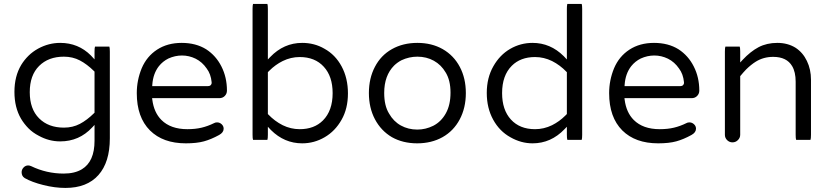

<svg xmlns="http://www.w3.org/2000/svg" viewBox="-20 -718 4183 967"><path d="M301.8 -75.2Q223.6 -75.2 176.8 -122.1Q129.9 -168.9 129.9 -253.9Q129.9 -338.9 176.8 -385.7Q223.6 -432.6 301.8 -432.6Q346.2 -432.6 382.3 -413.6Q418 -395 454.1 -359.4L456.1 -357.4V-150.4L454.1 -148.4Q418 -112.8 382.1 -94Q346.2 -75.2 301.8 -75.2ZM458.5 -483.4Q456.1 -477.1 456.1 -458V-418.9Q440.9 -435.1 438 -438.5Q374.5 -502 283.2 -502Q225.6 -502 172.9 -473.6Q144.5 -458 123.3 -437Q102.1 -416 86.9 -391.1Q52.7 -334 52.7 -255.4Q52.7 -176.8 85.9 -120.1Q101.6 -93.8 123.3 -71.8Q145 -49.8 175.3 -34.2Q226.6 -5.9 283.2 -5.9Q378.9 -5.9 444.3 -76.2L456.1 -88.9V-8.8Q456.1 95.7 392.6 134.3Q356.4 156.2 300.8 156.2Q214.4 156.2 136.7 118.7Q128.4 115.2 122.1 115.2Q108.4 115.2 98.6 125.7Q88.9 136.2 88.9 149.4Q88.9 168.9 104 178.7Q141.1 199.7 198.2 213.9Q255.9 228.5 309.6 228.5Q418 228.5 475.6 163.8Q533.2 99.1 533.2 -21.5V-458Q533.2 -477.1 530.8 -483.4Z M1045.9 -304.2Q1045.9 -303.2 1045.9 -301.8Q1045.9 -300.3 1045.9 -298.3Q1044.9 -293 1041 -289.1Q1036.1 -284.2 1027.3 -284.2H746.6L747.1 -291.5Q751 -347.2 780.3 -384.8Q799.8 -409.2 828.1 -423.3Q861.8 -438.5 896.5 -438.5Q932.1 -438.5 965.3 -422.4Q998.5 -405.8 1021 -373Q1042 -345.2 1045.9 -304.2ZM1083.5 -38.1Q1106.4 -50.8 1106.4 -69.8Q1106.4 -83 1096.4 -92.3Q1086.4 -101.6 1073.2 -101.6Q1064.5 -101.6 1058.6 -98.1Q1026.9 -82.5 995.4 -75Q963.9 -67.4 923.8 -67.4Q839.4 -67.4 793 -113.8Q755.4 -151.4 747.1 -215.8L746.1 -223.6H1084Q1101.6 -223.6 1112.3 -234.9Q1123 -246.1 1123 -261.7Q1123 -328.6 1095.2 -383.3Q1067.9 -437.5 1018.6 -469.7Q966.8 -502 895 -502Q823.2 -502 771.2 -468Q719.2 -434.1 693.8 -374.5Q668.9 -314 668.9 -249Q668.9 -127.4 735.4 -61Q800.8 3.9 916 3.9Q970.7 3.9 1007.1 -6.1Q1043.5 -16.1 1083.5 -38.1ZM1021 -373Q1021 -373 1021 -373Z M1489.3 -67.4Q1444.8 -67.4 1403.8 -87.4Q1363.3 -107.9 1331.1 -141.6L1329.1 -143.6V-354.5Q1334 -359.4 1336.9 -362.3Q1366.7 -392.1 1403.8 -410.6Q1444.8 -430.7 1489.3 -430.7Q1566.4 -430.7 1610.8 -381.8Q1655.3 -333.5 1655.3 -249Q1655.3 -160.2 1606.4 -111.3Q1562.5 -67.4 1489.3 -67.4ZM1326.7 -13.7Q1329.1 -20 1329.1 -39.1V-79.6Q1342.8 -64.9 1344.7 -63Q1412.1 3.9 1502 3.9Q1562.5 3.9 1615.2 -26.9Q1668 -57.6 1700.2 -114.7Q1732.4 -170.9 1732.4 -247.6Q1732.4 -324.2 1700.7 -383.3Q1668.9 -442.4 1613.8 -472.7Q1563.5 -502 1502 -502Q1409.2 -502 1340.8 -430.7L1329.1 -418.5V-672.9Q1329.1 -691.9 1326.7 -698.2H1254.4Q1252 -691.9 1252 -672.9V-39.1Q1252 -20 1254.4 -13.7Z M2082 -65.4Q2036.1 -65.4 1999 -85.9Q1961.9 -106.4 1939.5 -146Q1915 -185.5 1915 -250Q1915 -337.4 1964.8 -387.7Q1981.4 -403.8 2002 -414.6Q2040.5 -432.6 2082 -432.6Q2127.9 -432.6 2165 -412.1Q2202.1 -391.6 2224.6 -353Q2249 -313.5 2249 -251.5Q2249 -189.5 2225.6 -147.5Q2202.1 -105 2162.1 -84.5Q2123.5 -65.4 2082 -65.4ZM2295.9 -380.9Q2265.6 -438.5 2209.5 -470.7Q2154.3 -502 2082 -502Q2009.8 -502 1954.1 -470.7Q1898.4 -439.5 1868.2 -381.3Q1837.9 -323.7 1837.9 -249.5Q1837.9 -175.3 1868.2 -117.7Q1898.9 -59.6 1953.6 -27.3Q2008.8 3.9 2081.1 3.9Q2153.3 3.9 2209 -27.3Q2264.6 -58.6 2295.4 -116.7Q2326.2 -174.8 2326.2 -249.3Q2326.2 -323.7 2295.9 -380.9Z M2674.8 -67.4Q2597.7 -67.4 2553.2 -116Q2508.8 -164.6 2508.8 -249Q2508.8 -337.9 2557.6 -386.7Q2601.6 -430.7 2674.8 -430.7Q2719.2 -430.7 2760.3 -410.6Q2800.8 -390.1 2833 -356.4L2835 -354.5V-143.6Q2830.1 -138.7 2827.1 -135.7Q2797.4 -106 2760.3 -87.4Q2719.2 -67.4 2674.8 -67.4ZM2912.1 -672.9Q2912.1 -691.9 2909.7 -698.2H2837.4L2836.4 -693.8Q2835 -686.5 2835 -672.9V-418.5Q2821.3 -433.1 2819.3 -435.1Q2752 -502 2662.1 -502Q2601.6 -502 2549.3 -471.7Q2497.1 -441.4 2464.8 -384.3Q2431.6 -326.2 2431.6 -250Q2431.6 -173.8 2463.9 -115.2Q2496.1 -56.6 2551.3 -26.4Q2604.5 3.9 2662.1 3.9Q2754.9 3.9 2823.2 -67.4L2835 -79.6V-39.1Q2835 -20 2837.4 -13.7H2909.7Q2912.1 -20 2912.1 -39.1Z M3424.8 -304.2Q3424.8 -303.2 3424.8 -301.8Q3424.8 -300.3 3424.8 -298.3Q3423.8 -293 3419.9 -289.1Q3415 -284.2 3406.2 -284.2H3125.5L3126 -291.5Q3129.9 -347.2 3159.2 -384.8Q3178.7 -409.2 3207 -423.3Q3240.7 -438.5 3275.4 -438.5Q3311 -438.5 3344.2 -422.4Q3377.4 -405.8 3399.9 -373Q3420.9 -345.2 3424.8 -304.2ZM3462.4 -38.1Q3485.4 -50.8 3485.4 -69.8Q3485.4 -83 3475.3 -92.3Q3465.3 -101.6 3452.1 -101.6Q3443.4 -101.6 3437.5 -98.1Q3405.8 -82.5 3374.3 -75Q3342.8 -67.4 3302.7 -67.4Q3218.3 -67.4 3171.9 -113.8Q3134.3 -151.4 3126 -215.8L3125 -223.6H3462.9Q3480.5 -223.6 3491.2 -234.9Q3502 -246.1 3502 -261.7Q3502 -328.6 3474.1 -383.3Q3446.8 -437.5 3397.5 -469.7Q3345.7 -502 3273.9 -502Q3202.1 -502 3150.1 -468Q3098.1 -434.1 3072.8 -374.5Q3047.9 -314 3047.9 -249Q3047.9 -127.4 3114.3 -61Q3179.7 3.9 3294.9 3.9Q3349.6 3.9 3386 -6.1Q3422.4 -16.1 3462.4 -38.1ZM3399.9 -373Q3399.9 -373 3399.9 -373Z M3633.3 -483.4Q3630.9 -477.1 3630.9 -458V-39.1Q3630.9 -23.4 3642.1 -12.2Q3653.8 -1 3668.9 -1Q3685.1 -1 3696.5 -12.5Q3708 -23.9 3708 -39.1V-334.5Q3724.1 -354 3738.3 -368.7Q3762.2 -392.1 3786.1 -407.2Q3825.2 -431.6 3874 -431.6Q3942.4 -431.6 3969.7 -384.8Q3987.3 -355 3987.3 -306.6V-39.1Q3987.3 -20 3989.7 -13.7H4062Q4064.5 -20 4064.5 -39.1V-316.4Q4064.5 -368.7 4043.9 -411.1Q4023.9 -453.1 3986.8 -477.5Q3947.3 -502 3894.8 -502Q3842.3 -502 3800.8 -480.5Q3759.3 -458.5 3719.7 -416L3708 -403.3V-458Q3708 -477.1 3705.6 -483.4Z"/></svg>

Font: YuPearl-Light
Style: Light
Weight: 300
Designer: Max Yao
Foundry: Max-Everyday
Version: Version 1.011; ttfautohint (v1.8.3)